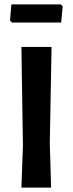

<svg xmlns="http://www.w3.org/2000/svg" viewBox="-20 -859 335 879"><path d="M258 -839 267 -830 260 -756H35L26 -765L32 -839ZM216 -644 208 -204 214 0H78L85 -192L78 -644Z"/></svg>

Font: Alegreya Sans
Style: Bold
Weight: 700
Designer: Juan Pablo del Peral
Foundry: Huerta Tipografica
Version: Version 2.007